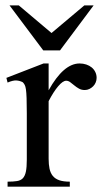

<svg xmlns="http://www.w3.org/2000/svg" viewBox="-20 -697 383 717"><path d="M340.8 -406.2Q340.8 -397.5 337.4 -389.2Q334 -380.9 327.9 -374.8Q321.8 -368.7 313.7 -364.7Q305.7 -360.8 296.4 -360.8Q284.2 -360.8 274.7 -366.2Q265.1 -371.6 257.3 -378.2Q249.5 -384.8 242.2 -390.1Q234.9 -395.5 227.1 -395.5Q214.8 -395.5 197.5 -375.2Q180.2 -355 161.6 -319.3V-104Q161.6 -83 165 -66.9Q168.5 -50.8 177.2 -40Q186 -29.3 201.4 -23.9Q216.8 -18.6 240.7 -18.6V0H8.3V-18.6Q29.3 -18.6 43.2 -20.8Q57.1 -22.9 65.2 -31.2Q73.2 -39.6 76.7 -56.2Q80.1 -72.8 80.1 -101.1V-274.4Q80.1 -309.6 79.3 -330.3Q78.6 -351.1 76.9 -362.8Q75.2 -374.5 72.3 -379.9Q69.3 -385.3 65.4 -389.6Q54.7 -395.5 41.7 -396.5Q28.8 -397.5 8.3 -388.7L3.9 -406.2L142.6 -460H161.6V-359.9Q217.3 -460 277.3 -460Q290.5 -460 302.2 -456.1Q314 -452.1 322.5 -445.1Q331.1 -438 335.9 -428Q340.8 -418 340.8 -406.2ZM204.1 -508.8H141.6L15.6 -676.8H50.3L172.4 -573.7L294.9 -676.8H329.6Z"/></svg>

Font: Doulos SIL
Style: Regular
Weight: 400
Designer: Walt Agee, Victor Gaultney, Peter Martin, Debbi Hosken
Foundry: SIL International
Version: Version 4.110; 2011; Maintenance release